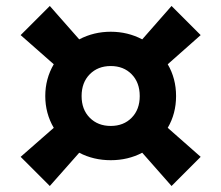

<svg xmlns="http://www.w3.org/2000/svg" viewBox="-20 -660 738 640"><path d="M244.1 -150.9 146 -40 48.8 -137.2 159.2 -233.9Q130.9 -282.2 130.9 -339.8Q130.9 -397.5 159.2 -445.8L48.8 -543L146 -640.1L244.1 -528.8Q292.5 -554.2 349.1 -554.2Q405.8 -554.2 454.1 -528.8L551.8 -640.1L648.9 -543L539.1 -445.8Q566.9 -398.4 566.9 -339.8Q566.9 -281.2 539.1 -233.9L648.9 -137.2L551.8 -40L454.1 -150.9Q406.7 -126 349.1 -126Q291.5 -126 244.1 -150.9ZM279.1 -412.4Q252 -384.8 252 -339.8Q252 -294.9 279.1 -267.6Q306.2 -240.2 349.1 -240.2Q392.1 -240.2 418.9 -267.6Q445.8 -294.9 445.8 -339.8Q445.8 -384.8 418.9 -412.4Q392.1 -439.9 349.1 -439.9Q306.2 -439.9 279.1 -412.4Z"/></svg>

Font: TASA Orbiter Deck
Style: Bold
Weight: 700
Designer: Weizhong Zhang
Version: Version 1.000;Glyphs 3.1.2 (3151)